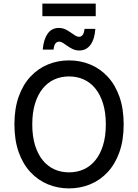

<svg xmlns="http://www.w3.org/2000/svg" viewBox="-20 -1035 766 1065"><path d="M60 -345Q60 -432 83.5 -498.5Q107 -565 149 -610Q191 -655 246 -677.5Q301 -700 363 -700Q425 -700 480 -677.5Q535 -655 577 -610Q619 -565 642.5 -498.5Q666 -432 666 -345Q666 -258 642.5 -191.5Q619 -125 577 -80Q535 -35 480 -12.5Q425 10 363 10Q301 10 246 -12.5Q191 -35 149 -80Q107 -125 83.5 -191.5Q60 -258 60 -345ZM159 -345Q159 -279 174.5 -229Q190 -179 217.5 -145.5Q245 -112 282 -95.5Q319 -79 363 -79Q407 -79 444 -95.5Q481 -112 508.5 -145.5Q536 -179 551.5 -229Q567 -279 567 -345Q567 -411 551.5 -461Q536 -511 508.5 -544.5Q481 -578 444 -594.5Q407 -611 363 -611Q319 -611 282 -594.5Q245 -578 217.5 -544.5Q190 -511 174.5 -461Q159 -411 159 -345ZM217 -760Q222 -817 244.5 -848.5Q267 -880 306 -880Q326 -880 342 -872.5Q358 -865 371 -855.5Q384 -846 396 -838.5Q408 -831 419 -831Q430 -831 438 -840.5Q446 -850 449 -875H509Q505 -818 482 -786.5Q459 -755 420 -755Q400 -755 384 -762.5Q368 -770 355 -779.5Q342 -789 330 -796.5Q318 -804 307 -804Q297 -804 288.5 -795Q280 -786 277 -760ZM215 -945V-1015H511V-945Z"/></svg>

Font: Radio Canada
Style: Regular
Weight: 400
Designer: Charles Daoud, Etienne Aubert Bonn, Alexandre Saumier Demers, Jacques Le Bailly
Foundry: Radio-Canada
Version: Version 2.104;gftools[0.9.28.dev5+ged2979d]